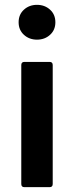

<svg xmlns="http://www.w3.org/2000/svg" viewBox="-20 -774 306 794"><path d="M133 -610Q101 -610 79 -630Q57 -650 57 -682Q57 -714 79 -734Q101 -754 133 -754Q165 -754 187 -734Q209 -714 209 -682Q209 -650 187 -630Q165 -610 133 -610ZM81 0Q68 0 68 -13V-505Q68 -518 81 -518H185Q198 -518 198 -505V-13Q198 0 185 0Z"/></svg>

Font: LINE Seed Sans App
Style: Bold
Weight: 700
Designer: LINE VX Design & Dalton Maag Ltd & Sandoll Inc
Foundry: Dalton Maag Ltd
Version: Version 1.003